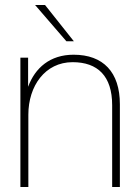

<svg xmlns="http://www.w3.org/2000/svg" viewBox="-20 -752 564 772"><path d="M431 -329V0H462V-333C462 -462 395 -532 276 -532C181 -532 121 -479 93 -403V-520H62V0H94V-291C94 -406 161 -502 272 -502C373 -502 431 -446 431 -329ZM121 -732 247 -586H277L161 -732Z"/></svg>

Font: Aspekta 100
Style: Regular
Weight: 100
Designer: Ivo Dolenc
Version: Version 2.000